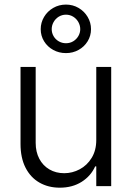

<svg xmlns="http://www.w3.org/2000/svg" viewBox="-20 -828 586 854"><path d="M408.2 -530.3H474.6V0H408.2V-87.9H403.3Q384.3 -45.4 343.3 -19.3Q302.2 6.8 246.1 6.8Q194.8 6.8 155.3 -15.9Q115.7 -38.6 93.5 -82.3Q71.3 -126 71.3 -187.5V-530.3H138.7V-192.4Q138.7 -152.3 154.8 -121.8Q170.9 -91.3 199.7 -74.5Q228.5 -57.6 265.6 -57.6Q301.8 -57.6 334.5 -75Q367.2 -92.3 387.7 -125.7Q408.2 -159.2 408.2 -205.1ZM161.1 -698.2Q161.1 -727.5 176 -752.7Q190.9 -777.8 216.6 -792.7Q242.2 -807.6 273.4 -807.6Q304.2 -807.6 329.6 -792.7Q355 -777.8 369.9 -752.7Q384.8 -727.5 384.8 -698.2Q384.8 -668.9 369.9 -644.5Q355 -620.1 329.6 -606Q304.2 -591.8 273.4 -591.8Q242.2 -591.8 216.6 -606Q190.9 -620.1 176 -644.5Q161.1 -668.9 161.1 -698.2ZM336.9 -698.2Q336.9 -714.8 328.6 -729.7Q320.3 -744.6 305.7 -753.7Q291 -762.7 273.4 -762.7Q255.9 -762.7 241.2 -753.7Q226.6 -744.6 218.3 -729.7Q210 -714.8 210 -698.2Q210 -681.6 218.3 -667.2Q226.6 -652.8 241.2 -644.3Q255.9 -635.7 273.4 -635.7Q291.5 -635.7 305.9 -644.5Q320.3 -653.3 328.6 -667.7Q336.9 -682.1 336.9 -698.2Z"/></svg>

Font: Pretendard Light
Style: Regular
Weight: 300
Designer: Base glyphs from Inter by Rasmus Andersson; Hangeul glyphs from Noto Sans CJK(Source Han Sans) by Jang Soo-young and Kan
Foundry: Kil Hyung-jin
Version: Version 1.309